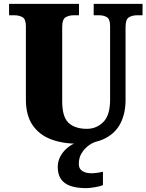

<svg xmlns="http://www.w3.org/2000/svg" viewBox="-20 -734 758 994"><path d="M383 10Q304 10 243.5 -13Q183 -36 148.5 -86.5Q114 -137 114 -219V-598Q114 -635 96.5 -645Q79 -655 54 -655H27V-714H389V-655H362Q337 -655 319.5 -644.5Q302 -634 302 -594V-210Q302 -128 335.5 -97.5Q369 -67 430 -67Q479 -67 514.5 -102Q550 -137 550 -218V-598Q550 -635 533.5 -645Q517 -655 492 -655H465V-714H718V-655H690Q665 -655 647.5 -644.5Q630 -634 630 -594V-216Q630 -149 605 -98Q580 -47 526 -18.5Q472 10 383 10ZM427 240Q352 240 315.5 213.5Q279 187 279 130Q279 99 294.5 72Q310 45 335.5 26Q361 7 389 0H476Q456 6 436 21.5Q416 37 402 60Q388 83 388 115Q388 140 406.5 151.5Q425 163 453 163Q466 163 481 161Q496 159 513 155V224Q498 231 470 235.5Q442 240 427 240Z"/></svg>

Font: Noto Serif Hebrew SemiCondensed Black
Style: Regular
Weight: 900
Width: 4
Designer: Monotype Design Team
Foundry: Monotype Imaging Inc.
Version: Version 2.004; ttfautohint (v1.8.4.7-5d5b)